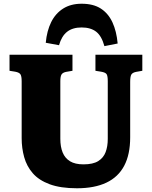

<svg xmlns="http://www.w3.org/2000/svg" viewBox="-20 -994 812 1028"><path d="M392 14Q304 14 246 -7.5Q188 -29 155.5 -66.5Q123 -104 109.5 -152.5Q96 -201 96 -254V-559Q96 -586 89.5 -596Q83 -606 62 -610L31 -615V-701H368V-615L333 -609Q315 -605 309 -594.5Q303 -584 303 -559V-251Q303 -208 315.5 -177.5Q328 -147 355 -130.5Q382 -114 427 -114Q478 -114 506 -131.5Q534 -149 545.5 -179.5Q557 -210 557 -250V-559Q557 -587 551 -596.5Q545 -606 522 -610L491 -615V-701H742V-615L708 -609Q689 -605 683 -594.5Q677 -584 677 -555V-259Q677 -167 645 -106.5Q613 -46 549.5 -16Q486 14 392 14ZM417 -974Q480 -974 520 -948Q560 -922 582 -874.5Q604 -827 610 -761L539 -747Q524 -802 494.5 -824.5Q465 -847 417 -847Q369 -847 339.5 -824Q310 -801 296 -752L225 -765Q231 -829 254 -875.5Q277 -922 318 -948Q359 -974 417 -974Z"/></svg>

Font: Literata ExtraBold
Style: Regular
Weight: 800
Designer: Latin by Veronika Burian and Jose Scaglione. Greek by Irene Vlachou. Cyrillic by Vera Evstafieva.
Foundry: TypeTogether
Version: Version 3.103;gftools[0.9.29]